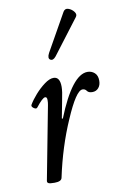

<svg xmlns="http://www.w3.org/2000/svg" viewBox="-81 -735 502 796"><g transform="rotate(-10 169.5 -337.5)"><path d="M83 13Q64 13 58 10Q52 7 53 0L112 -309Q113 -314 113.5 -319Q114 -324 114 -330Q114 -343 106 -343Q95 -343 67 -307Q62 -300 51.5 -307.5Q41 -315 45 -322Q56 -341 75 -362.5Q94 -384 115.5 -400Q137 -416 154 -416Q181 -416 181 -374Q181 -364 179 -350Q177 -336 172 -312L159 -244L163 -243Q232 -416 297 -416Q314 -416 326.5 -405Q339 -394 339 -372Q339 -353 329 -341.5Q319 -330 303 -330Q287 -330 281 -339Q275 -348 264 -348Q237 -348 189 -236Q142 -129 115 -2Q112 13 83 13ZM178 -502Q165 -486 154 -493Q143 -500 154 -521L243 -679Q251 -692 265 -687Q279 -682 288 -670Q297 -658 289 -648Z"/></g></svg>

Font: Junicode Two Beta Condensed
Style: Italic
Weight: 400
Width: 3
Italic angle: -9°
Version: Version 1.053; ttfautohint (v1.8.4)